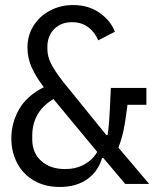

<svg xmlns="http://www.w3.org/2000/svg" viewBox="-20 -730 640 762"><path d="M25 -181Q25 -241 55 -295Q85 -349 154 -384Q123 -424 106 -462Q89 -500 89 -541Q89 -590 113.5 -628.5Q138 -667 179.5 -688.5Q221 -710 270 -710Q332 -710 376 -678.5Q420 -647 436 -604L370 -570Q356 -603 329.5 -622.5Q303 -642 266 -642Q222 -642 195 -614.5Q168 -587 168 -544V-536Q168 -507 182 -478.5Q196 -450 230 -406L239 -395L329 -284L402 -194H407Q414 -235 418 -341L420 -381H561V-314H486L483 -292Q477 -245 470.5 -213.5Q464 -182 450 -144L572 0H477L390 -103H385Q370 -50 326.5 -19Q283 12 217 12Q158 12 114.5 -13.5Q71 -39 48 -83Q25 -127 25 -181ZM366 -127 192 -337Q148 -310 128 -273.5Q108 -237 108 -192V-177Q108 -123 144 -91Q180 -59 238 -59Q281 -59 314 -77Q347 -95 366 -127Z"/></svg>

Font: iA Writer Duo V
Style: Regular
Weight: 400
Designer: Mike Abbink, Paul van der Laan, Pieter van Rosmalen, Oliver Reichenstein
Foundry: Information Architects Inc.
Version: Version 2.000